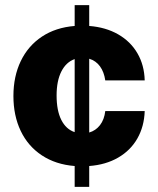

<svg xmlns="http://www.w3.org/2000/svg" viewBox="-20 -727 615 747"><path d="M270.5 -81.1Q196.8 -86.9 142.8 -122.6Q88.9 -158.2 60.5 -217.8Q32.2 -277.3 32.2 -353.5Q32.2 -429.7 60.8 -489.3Q89.4 -548.8 143.1 -584.5Q196.8 -620.1 270.5 -626V-707H327.1V-626Q391.1 -621.1 439.5 -593.5Q487.8 -565.9 514.6 -519.8Q541.5 -473.6 543 -414.1H389.6Q384.8 -447.3 368.9 -469Q353 -490.7 327.1 -498.5V-211.4Q352.5 -218.8 369.1 -240.2Q385.7 -261.7 389.6 -294.9H543Q541 -234.9 514.4 -188.2Q487.8 -141.6 439.7 -113.8Q391.6 -85.9 327.1 -81.1V0H270.5ZM270.5 -212.9V-497.1Q237.3 -485.4 218.8 -449Q200.2 -412.6 200.2 -355.5Q200.2 -296.9 218.5 -260.5Q236.8 -224.1 270.5 -212.9Z"/></svg>

Font: Pretendard Std ExtraBold
Style: Regular
Weight: 800
Designer: Base glyphs from Inter by Rasmus Andersson; Hangeul glyphs from Noto Sans CJK(Source Han Sans) by Jang Soo-young and Kan
Foundry: Kil Hyung-jin
Version: Version 1.309